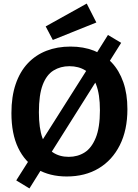

<svg xmlns="http://www.w3.org/2000/svg" viewBox="-20 -977 775 1076"><path d="M585 -781 659 -737 581 -613 560 -587 245 -87 237 -68 145 79 71 34 163 -111 177 -128 500 -638 506 -655ZM354 12Q259 12 189.5 -28.5Q120 -69 82 -148Q44 -227 44 -343Q44 -436 68 -506Q92 -576 136 -622.5Q180 -669 240.5 -692.5Q301 -716 375 -716Q448 -716 506.5 -693Q565 -670 606.5 -626Q648 -582 671 -516.5Q694 -451 694 -365Q694 -248 651.5 -163.5Q609 -79 533 -33.5Q457 12 354 12ZM365 -98Q415 -98 454 -122.5Q493 -147 516.5 -204.5Q540 -262 540 -359Q540 -449 518.5 -503.5Q497 -558 459 -582Q421 -606 369 -606Q319 -606 280 -582Q241 -558 219.5 -502Q198 -446 198 -348Q198 -258 218 -203.5Q238 -149 275.5 -123.5Q313 -98 365 -98ZM276 -753 236 -829 466 -957 520 -851Z"/></svg>

Font: Bitter Thin
Style: Bold
Weight: 700
Version: Version 3.021